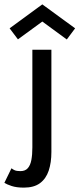

<svg xmlns="http://www.w3.org/2000/svg" viewBox="-74 -638 364 878"><path d="M35 220Q1.5 220 -21 212.5Q-43.5 205 -54 198L-21.5 131.5Q-15 137 -6.2 140.8Q2.5 144.5 19.5 144.5Q41.5 144.5 53.2 131Q65 117.5 69.5 93.2Q74 69 74 36V-410.5H161V57Q161 105.5 148.8 142.2Q136.5 179 109 199.5Q81.5 220 35 220ZM231.5 -457.5 119.5 -539.5 8 -458 -30 -508.5 119.5 -618 269.5 -508.5Z"/></svg>

Font: League Spartan Thin
Style: Regular
Weight: 400
Version: Version 2.002